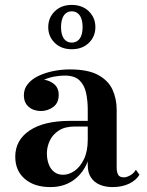

<svg xmlns="http://www.w3.org/2000/svg" viewBox="-20 -750 597 780"><path d="M437 10Q408 10 385.5 0.5Q363 -9 349.8 -28.5Q336.5 -48 336.5 -79V-304.5Q336.5 -340.5 329.8 -372.2Q323 -404 303 -423.5Q283 -443 243 -443Q223 -443 200 -438.8Q177 -434.5 156.5 -425Q136 -415.5 123 -400.2Q110 -385 110 -363H78Q78 -392 98.8 -409.5Q119.5 -427 146.5 -427Q174.5 -427 196.5 -411Q218.5 -395 218.5 -365Q218.5 -331.5 196 -315.2Q173.5 -299 146.5 -299Q116.5 -299 96.8 -315.8Q77 -332.5 77 -363Q77 -389 93 -408.8Q109 -428.5 136 -441.5Q163 -454.5 196.2 -461.2Q229.5 -468 263.5 -468Q337 -468 378.5 -445.5Q420 -423 437 -385.8Q454 -348.5 454 -304.5V-68Q454 -51.5 459.8 -40.5Q465.5 -29.5 483.5 -29.5Q494.5 -29.5 509.2 -37.8Q524 -46 532 -60.5L546.5 -40Q533 -17.5 504.5 -3.8Q476 10 437 10ZM184.5 10Q119.5 10 80.8 -23.2Q42 -56.5 42 -113.5Q42 -180.5 100.2 -219.8Q158.5 -259 265 -259H383V-236H283.5Q243.5 -236 218.5 -219.5Q193.5 -203 182 -178Q170.5 -153 170.5 -127Q170.5 -103 177.8 -83.2Q185 -63.5 199.8 -51.8Q214.5 -40 236.5 -40Q260 -40 282.8 -55.8Q305.5 -71.5 321 -103.2Q336.5 -135 336.5 -183H352Q352 -125.5 331.2 -82Q310.5 -38.5 273 -14.2Q235.5 10 184.5 10ZM271.5 -550Q229 -550 202.5 -575.8Q176 -601.5 176 -639.5Q176 -678 202.5 -704Q229 -730 271.5 -730Q314.5 -730 341 -704Q367.5 -678 367.5 -639.5Q367.5 -601.5 341 -575.8Q314.5 -550 271.5 -550ZM271.5 -577Q285.5 -577 295.5 -584.5Q305.5 -592 310.5 -606Q315.5 -620 315.5 -639.5Q315.5 -659.5 310.5 -674Q305.5 -688.5 295.5 -696.2Q285.5 -704 271.5 -704Q257.5 -704 247.8 -696.2Q238 -688.5 233 -674Q228 -659.5 228 -639.5Q228 -620 233 -606Q238 -592 247.8 -584.5Q257.5 -577 271.5 -577Z"/></svg>

Font: Bodoni Moda SC 9pt SemiBold
Style: Regular
Weight: 600
Designer: Owen Earl
Foundry: indestructible type
Version: Version 2.005